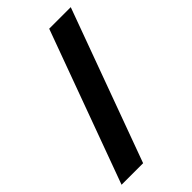

<svg xmlns="http://www.w3.org/2000/svg" viewBox="-224 -789 863 863"><g transform="rotate(-45 207.5 -357.0)"><path d="M410 -720 144 6H7L273 -720Z"/></g></svg>

Font: Noto Sans Thai Looped
Style: Bold
Weight: 700
Designer: Sasikarn Vongin, Ben Mitchell
Foundry: The Fontpad Ltd
Version: Version 1.001; ttfautohint (v1.8.4.7-5d5b)